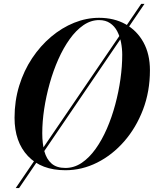

<svg xmlns="http://www.w3.org/2000/svg" viewBox="-20 -850 778 970"><path d="M59.5 100 693.5 -830.5H710L76.5 100ZM310.5 10Q189 10 121.2 -61.5Q53.5 -133 53.5 -255Q53.5 -340.5 77 -416.8Q100.5 -493 142.2 -555.8Q184 -618.5 238.2 -664.2Q292.5 -710 354.5 -735Q416.5 -760 480.5 -760Q556.5 -760 614.2 -727.8Q672 -695.5 704.8 -636Q737.5 -576.5 737.5 -495Q737.5 -388 702.5 -296.2Q667.5 -204.5 607.5 -135.8Q547.5 -67 470.8 -28.5Q394 10 310.5 10ZM310.5 -1.5Q354.5 -1.5 392.8 -27.2Q431 -53 463 -97.8Q495 -142.5 520 -200Q545 -257.5 562.2 -321.8Q579.5 -386 588.5 -450.5Q597.5 -515 597.5 -573Q597.5 -604.5 591.5 -635.5Q585.5 -666.5 572.2 -692Q559 -717.5 536.2 -733Q513.5 -748.5 480.5 -748.5Q439 -748.5 401.5 -722.8Q364 -697 332 -652.2Q300 -607.5 274.5 -550Q249 -492.5 231 -428.2Q213 -364 203.2 -299.5Q193.5 -235 193.5 -177Q193.5 -125 204.2 -85.5Q215 -46 240.5 -23.8Q266 -1.5 310.5 -1.5Z"/></svg>

Font: Bodoni Moda 18pt SemiBold
Style: Italic
Weight: 600
Italic angle: -13°
Designer: Owen Earl
Foundry: indestructible type
Version: Version 2.005